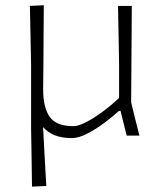

<svg xmlns="http://www.w3.org/2000/svg" viewBox="-20 -517 608 732"><path d="M102 194.5Q101.5 142 100.5 88.8Q99.5 35.5 98.5 -28.5V-271Q97.5 -334 96.2 -386.5Q95 -439 94 -494.5L147 -497Q146.5 -442 146.2 -387.5Q146 -333 145.5 -273.5L144.5 -176.5Q144.5 -107 169.5 -71.5Q194.5 -36 260 -36Q278 -36 306.8 -50.5Q335.5 -65 369 -89.5Q402.5 -114 434 -143.5V-273.5Q433 -334.5 432 -386.8Q431 -439 430 -494.5H482.5Q482.5 -438 481.8 -385.5Q481 -333 481 -271L480 -127Q488 -94.5 495 -65.2Q502 -36 511.5 0H463L439.5 -94H433Q412 -74.5 380 -50.2Q348 -26 314 -8.2Q280 9.5 254 9.5Q180 9.5 144.5 -32.5V-27Q147.5 33 150.5 85.5Q153.5 138 156.5 192Z"/></svg>

Font: Commissioner Loud ExtraLight
Style: Regular
Weight: 200
Designer: Kostas Bartsokas
Foundry: Kostas Bartsokas
Version: Version 1.000; ttfautohint (v1.8.3)